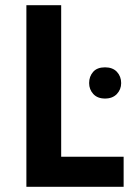

<svg xmlns="http://www.w3.org/2000/svg" viewBox="-20 -720 520 740"><path d="M215.8 -700H81.7V0H456.5V-115.8H144.5L215.8 -55ZM384.8 -340.2Q413.8 -340.2 430.4 -357.7Q447 -375.3 447 -399.8Q447 -425.3 430.8 -442.9Q414.5 -460.5 384.8 -460.5Q354.2 -460.5 338.9 -442.9Q323.5 -425.3 323.5 -399.8Q323.5 -375.3 339.6 -357.7Q355.7 -340.2 384.8 -340.2Z"/></svg>

Font: Tilda Sans VF
Style: Regular
Weight: 400
Designer: ParaType Ltd
Foundry: ParaType Ltd
Version: Version 1.010